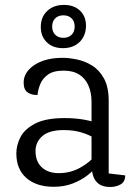

<svg xmlns="http://www.w3.org/2000/svg" viewBox="-20 -737 542 773"><path d="M232.9 -504.2Q257 -504.2 288.7 -497.8Q320.3 -491.5 349.7 -473.8Q379.1 -456.1 398.3 -421.7Q417.6 -387.2 417.6 -331.1V-38.8L484.1 -30.8Q484.1 -5.8 466.2 5Q448.2 15.8 423.3 15.8Q394.3 15.8 377.6 3.4Q361 -9.1 354.7 -30Q348.5 -50.9 348.5 -76.7V-327.2Q348.5 -363.4 336.4 -391.8Q324.3 -420.2 299.6 -436.4Q274.8 -452.6 236.2 -452.6Q195 -452.6 173 -436.6Q150.9 -420.6 141.8 -397.7Q132.7 -374.8 131.1 -354.9Q109.7 -353.3 92.4 -364.1Q75.2 -375 75.2 -404.5Q75.2 -446.7 118.8 -475.5Q162.4 -504.2 232.9 -504.2ZM240.4 -261.6Q285.1 -261.6 322.6 -254.5Q360.2 -247.4 384.3 -235.1L385.5 -158.3Q377.6 -170.1 357.4 -182.5Q337.2 -194.9 306.8 -204.1Q276.4 -213.3 236.7 -213.3Q178.2 -213.3 150.6 -189.2Q123 -165.1 123 -128.8Q123 -86.8 148.2 -63.4Q173.5 -39.9 217.2 -39.9Q262.4 -39.9 301.7 -61.2Q340.9 -82.6 368.6 -115.6L373.6 -74.5Q359.6 -53.1 334 -32.6Q308.3 -12 273.4 1.5Q238.5 15 196.3 15Q126.7 15 86.2 -20.4Q45.8 -55.8 45.8 -119.3Q45.8 -152.4 62.3 -184.8Q78.9 -217.2 121.4 -239.4Q164 -261.6 240.4 -261.6ZM237.2 -717.2Q278.6 -717.2 302.5 -693.8Q326.5 -670.5 326.3 -632.1Q325.3 -591.7 299.9 -567.4Q274.6 -543.1 233.2 -543.1Q192.8 -543.1 168.5 -566.8Q144.2 -590.5 144.2 -628.1Q144.2 -668.5 170 -692.8Q195.8 -717.2 237.2 -717.2ZM235.2 -675.3Q214.6 -675.3 202.3 -663.1Q190 -650.9 190 -630.1Q190 -609.5 202.3 -597.1Q214.6 -584.7 235.2 -584.7Q256 -584.7 268.3 -597.1Q280.6 -609.5 280.6 -630.1Q280.6 -650.9 268.3 -663.1Q256 -675.3 235.2 -675.3Z"/></svg>

Font: Karma Variable Light
Style: Regular
Weight: 300
Designer: Joana Correia
Foundry: Indian Type Foundry
Version: Version 3.000